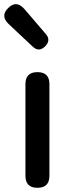

<svg xmlns="http://www.w3.org/2000/svg" viewBox="-34 -893 341 913"><path d="M144 0Q87 0 87 -57V-493Q87 -550 144 -550Q201 -550 201 -493V-275V-57Q201 0 144 0ZM123 -670 59 -730 8 -778Q-34 -817 5 -855Q44 -894 82 -850L185 -730Q209 -701 180.5 -672.5Q152 -644 123 -670Z"/></svg>

Font: GenSenRounded JP M
Style: Regular
Weight: 500
Version: Version 1.501;PS 1;hotconv 16.6.51;makeotf.lib2.5.65220